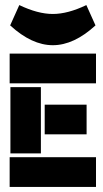

<svg xmlns="http://www.w3.org/2000/svg" viewBox="-20 -736 407 756"><path d="M20 -636 56 -716Q129 -681 188 -681Q247 -681 320 -716L356 -636Q271 -558 188 -558Q105 -558 20 -636ZM21 -132V-393H141V-132ZM156 -324H321V-207H156ZM18 -117H358V0H18ZM18 -525H358V-408H18Z"/></svg>

Font: BroshK
Style: Medium
Weight: 500
Designer: gluk
Foundry: gluk
Version: Version 0.60